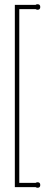

<svg xmlns="http://www.w3.org/2000/svg" viewBox="-20 -803 221 906"><path d="M148 60Q153 57 157 57Q170 57 170 70Q170 83 157 83Q153 83 148 80H50V-780H148Q151 -783 157 -783Q170 -783 170 -770Q170 -757 157 -757Q153 -757 148 -760H71V60Z"/></svg>

Font: Wire One
Style: Regular
Weight: 400
Designer: Alexei Vanyashin, Gayaneh Bagdasaryan
Foundry: Cyreal
Version: Version 1.102; ttfautohint (v1.8.3)